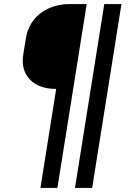

<svg xmlns="http://www.w3.org/2000/svg" viewBox="-20 -750 640 950"><path d="M180 180 258 -310Q172 -310 127.5 -357Q83 -404 95 -480L108 -560Q116 -611 145.5 -649.5Q175 -688 221.5 -709Q268 -730 325 -730H409L264 180ZM351 180 496 -730H581L436 180Z"/></svg>

Font: JetBrains Mono NL Medium
Style: Italic
Weight: 500
Italic angle: -9°
Monospace: yes
Designer: Philipp Nurullin, Konstantin Bulenkov
Foundry: JetBrains
Version: Version 2.305; ttfautohint (v1.8.4.7-5d5b)